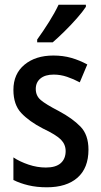

<svg xmlns="http://www.w3.org/2000/svg" viewBox="-20 -786 430 816"><path d="M356 -150Q356 -72 309.5 -31Q263 10 179 10Q136 10 100.5 1.5Q65 -7 37 -21V-117Q64 -99 101 -86.5Q138 -74 175 -74Q217 -74 238 -92.5Q259 -111 259 -144Q259 -172 239 -192.5Q219 -213 162 -240Q104 -270 70.5 -305.5Q37 -341 37 -404Q37 -472 84 -511Q131 -550 207 -550Q248 -550 283 -540Q318 -530 351 -512L319 -436Q293 -450 265 -459.5Q237 -469 208 -469Q172 -469 152 -452.5Q132 -436 132 -408Q132 -379 153 -361Q174 -343 230 -314Q288 -283 322 -248Q356 -213 356 -150ZM345 -757Q332 -737 307 -708.5Q282 -680 254 -652.5Q226 -625 204 -606H138V-618Q164 -654 188.5 -693Q213 -732 229 -766H345Z"/></svg>

Font: Noto Sans Lao UI Cond Med
Style: Regular
Weight: 500
Width: 3
Designer: Monotype Design Team
Foundry: Monotype Imaging Inc.
Version: Version 2.000; ttfautohint (v1.8.4.7-5d5b)